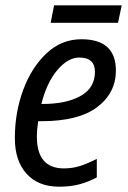

<svg xmlns="http://www.w3.org/2000/svg" viewBox="-20 -694 481 724"><path d="M203 10Q246 10 279.5 1Q313 -8 345 -25V-95Q310 -77 281.5 -68Q253 -59 221 -59Q119 -59 119 -179Q119 -205 124 -237H136Q277 -237 347 -290.5Q417 -344 417 -428Q417 -546 287 -546Q212 -546 155.5 -493Q99 -440 67.5 -355Q36 -270 36 -173Q36 -88 80 -39Q124 10 203 10ZM136 -302Q156 -382 196 -429.5Q236 -477 279 -477Q338 -477 338 -423Q338 -363 284.5 -332.5Q231 -302 141 -302ZM171 -608 184 -674H439L425 -608Z"/></svg>

Font: Noto Sans UI SemiCondensed
Style: Italic
Weight: 400
Width: 4
Italic angle: -12°
Designer: Monotype Design Team
Foundry: Monotype Imaging Inc.
Version: Version 1.901